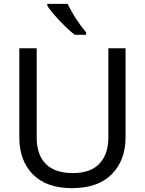

<svg xmlns="http://www.w3.org/2000/svg" viewBox="-20 -964 751 994"><path d="M330 -944Q369 -864 426 -796V-784H367Q332 -811 287 -858.5Q242 -906 225 -934V-944ZM630 -714V-252Q630 -135 559 -62.5Q488 10 352 10Q221 10 150.5 -61Q80 -132 80 -254V-714H170V-251Q170 -163 217 -115.5Q264 -68 357 -68Q450 -68 495.5 -117.5Q541 -167 541 -252V-714Z"/></svg>

Font: Advent Sans Logo
Style: Regular
Weight: 400
Designer: Types & Symbols
Foundry: Types & Symbols
Version: Version 1.002